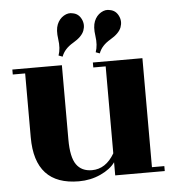

<svg xmlns="http://www.w3.org/2000/svg" viewBox="-50 -713 720 772"><g transform="rotate(-5 310.0 -327.5)"><path d="M200 -500Q210 -528 204.5 -565.5Q199 -603 208 -625Q217 -647 235.5 -658Q254 -669 272 -664Q295 -660 306 -637.5Q317 -615 308 -591Q299 -567 263 -546Q227 -525 216 -494ZM350 -500Q360 -528 354.5 -565.5Q349 -603 358 -625Q367 -647 385.5 -658Q404 -669 422 -664Q445 -660 456 -637.5Q467 -615 458 -591Q449 -567 413 -546Q377 -525 366 -494ZM385 0V-53Q366 -26 325.5 -7.5Q285 11 238 11Q60 11 60 -182V-440H10V-460H210V-160Q210 -89 231 -59Q252 -29 294 -29Q350 -29 385 -89V-440H335V-460H535V-20H585V0Z"/></g></svg>

Font: Rozha One
Style: Regular
Weight: 400
Designer: Tim Donaldson, Indian Type Foundry
Foundry: Indian Type Foundry
Version: Version 1.301;PS 1.0;hotconv 1.0.78;makeotf.lib2.5.61930; tt